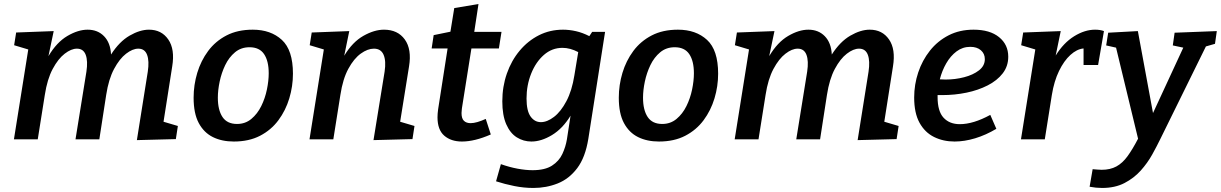

<svg xmlns="http://www.w3.org/2000/svg" viewBox="-20 -690 6047 951"><path d="M658 4 712 -335Q720 -388 708.5 -418.5Q697 -449 665 -449Q637 -449 604.5 -424Q572 -399 545 -348.5Q518 -298 506 -220L472 0H354L408 -335Q416 -388 404.5 -418.5Q393 -449 361 -449Q333 -449 300.5 -424Q268 -399 241 -348.5Q214 -298 202 -220L167 0H49L120 -445L50 -466L60 -529L246 -536L220 -412Q261 -481 314 -512Q367 -543 414 -543Q464 -543 495.5 -510.5Q527 -478 530 -420Q571 -484 622 -513.5Q673 -543 718 -543Q780 -543 813.5 -494.5Q847 -446 833 -361L790 -87L861 -66L851 -1Z M1232 -543Q1321 -543 1376 -492.5Q1431 -442 1431 -325Q1431 -263 1413 -203Q1395 -143 1359 -94.5Q1323 -46 1268 -17.5Q1213 11 1138 11Q1079 11 1034.5 -11Q990 -33 964.5 -80.5Q939 -128 939 -206Q939 -269 957 -329Q975 -389 1011 -437.5Q1047 -486 1102 -514.5Q1157 -543 1232 -543ZM1216 -456Q1174 -456 1144 -431Q1114 -406 1095.5 -367.5Q1077 -329 1068 -286Q1059 -243 1059 -206Q1059 -145 1082 -110.5Q1105 -76 1154 -76Q1195 -76 1225 -101Q1255 -126 1274 -164.5Q1293 -203 1302 -246.5Q1311 -290 1311 -327Q1311 -388 1288 -422Q1265 -456 1216 -456Z M1830 4 1885 -335Q1893 -388 1880 -418.5Q1867 -449 1832 -449Q1801 -449 1767 -424.5Q1733 -400 1705.5 -349.5Q1678 -299 1666 -220L1631 0H1513L1584 -445L1514 -466L1524 -529L1710 -536L1685 -414Q1726 -482 1780 -512.5Q1834 -543 1882 -543Q1950 -543 1985 -494.5Q2020 -446 2006 -361L1962 -87L2033 -66L2023 -1Z M2411 -24Q2331 11 2268 11Q2214 11 2180.5 -18Q2147 -47 2147 -109Q2147 -126 2150 -148L2197 -450H2118L2128 -516L2211 -533L2230 -650L2350 -670L2329 -532H2464L2451 -450H2315L2268 -154Q2268 -150 2267 -143.5Q2266 -137 2266 -130Q2266 -103 2278 -91.5Q2290 -80 2311 -80Q2326 -80 2345 -85.5Q2364 -91 2386 -101Z M2622 241Q2575 241 2527.5 231.5Q2480 222 2437 208L2461 123Q2503 138 2543.5 145.5Q2584 153 2618 153Q2679 153 2714 130.5Q2749 108 2765.5 72.5Q2782 37 2788 0L2806 -117Q2767 -53 2714 -21Q2661 11 2612 11Q2573 11 2540 -9.5Q2507 -30 2487.5 -74.5Q2468 -119 2468 -188Q2468 -261 2490.5 -325.5Q2513 -390 2554 -439Q2595 -488 2649.5 -515.5Q2704 -543 2769 -543Q2800 -543 2833 -535.5Q2866 -528 2899 -511L2913 -532H2977L2894 -2Q2879 90 2839 143Q2799 196 2742.5 218.5Q2686 241 2622 241ZM2659 -85Q2690 -85 2724 -111Q2758 -137 2785.5 -189Q2813 -241 2825 -317L2844 -432Q2804 -453 2766 -453Q2714 -453 2674 -418Q2634 -383 2611 -325.5Q2588 -268 2588 -202Q2588 -141 2608 -113Q2628 -85 2659 -85Z M3338 -543Q3427 -543 3482 -492.5Q3537 -442 3537 -325Q3537 -263 3519 -203Q3501 -143 3465 -94.5Q3429 -46 3374 -17.5Q3319 11 3244 11Q3185 11 3140.5 -11Q3096 -33 3070.5 -80.5Q3045 -128 3045 -206Q3045 -269 3063 -329Q3081 -389 3117 -437.5Q3153 -486 3208 -514.5Q3263 -543 3338 -543ZM3322 -456Q3280 -456 3250 -431Q3220 -406 3201.5 -367.5Q3183 -329 3174 -286Q3165 -243 3165 -206Q3165 -145 3188 -110.5Q3211 -76 3260 -76Q3301 -76 3331 -101Q3361 -126 3380 -164.5Q3399 -203 3408 -246.5Q3417 -290 3417 -327Q3417 -388 3394 -422Q3371 -456 3322 -456Z M4228 4 4282 -335Q4290 -388 4278.5 -418.5Q4267 -449 4235 -449Q4207 -449 4174.5 -424Q4142 -399 4115 -348.5Q4088 -298 4076 -220L4042 0H3924L3978 -335Q3986 -388 3974.5 -418.5Q3963 -449 3931 -449Q3903 -449 3870.5 -424Q3838 -399 3811 -348.5Q3784 -298 3772 -220L3737 0H3619L3690 -445L3620 -466L3630 -529L3816 -536L3790 -412Q3831 -481 3884 -512Q3937 -543 3984 -543Q4034 -543 4065.5 -510.5Q4097 -478 4100 -420Q4141 -484 4192 -513.5Q4243 -543 4288 -543Q4350 -543 4383.5 -494.5Q4417 -446 4403 -361L4360 -87L4431 -66L4421 -1Z M4708 11Q4652 11 4606.5 -11.5Q4561 -34 4534.5 -82Q4508 -130 4508 -207Q4508 -271 4528 -331Q4548 -391 4586 -439Q4624 -487 4678.5 -515Q4733 -543 4802 -543Q4883 -543 4928.5 -506Q4974 -469 4974 -409Q4974 -362 4946.5 -326.5Q4919 -291 4872 -267Q4825 -243 4767 -231Q4709 -219 4647 -219Q4633 -219 4624 -219Q4624 -215 4624 -209Q4624 -139 4653.5 -107Q4683 -75 4734 -75Q4801 -75 4885 -121L4915 -52Q4863 -21 4810 -5Q4757 11 4708 11ZM4786 -458Q4748 -458 4718 -435.5Q4688 -413 4667 -376.5Q4646 -340 4635 -297Q4649 -296 4664 -296Q4711 -296 4755.5 -307.5Q4800 -319 4829 -341.5Q4858 -364 4858 -397Q4858 -424 4838.5 -441Q4819 -458 4786 -458Z M5037 0 5108 -445 5038 -466 5048 -529 5234 -536 5209 -415Q5248 -478 5300.5 -510.5Q5353 -543 5404 -543Q5430 -543 5448 -536L5419 -368H5347V-450Q5314 -447 5282 -418Q5250 -389 5225.5 -338.5Q5201 -288 5190 -220L5155 0Z M5377 235 5392 148Q5405 149 5416 150Q5427 151 5437 151Q5479 151 5509.5 134.5Q5540 118 5565 83.5Q5590 49 5617 -3L5508 -454L5459 -465L5469 -528L5616 -536L5691 -130L5841 -454L5789 -465L5798 -528L6007 -536L5998 -473L5953 -460L5727 -1Q5710 34 5687 75.5Q5664 117 5630.5 154.5Q5597 192 5550 216.5Q5503 241 5439 241Q5409 241 5377 235Z"/></svg>

Font: Bitter SemiBold
Style: Italic
Weight: 600
Italic angle: -9°
Designer: Sol Matas, and Bitter project Authors
Foundry: Sol Matas
Version: Version 2.001